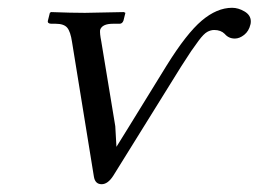

<svg xmlns="http://www.w3.org/2000/svg" viewBox="-20 -462 664 493"><path d="M408 -294Q459 -376 498 -409Q537 -442 576 -442Q592 -442 608 -432.5Q624 -423 624 -407Q624 -402 623 -399Q619 -382 607 -372.5Q595 -363 583 -363Q567 -363 557 -375Q547 -385 530 -385Q521 -385 512 -380Q503 -375 490 -357.5Q477 -340 471 -331Q465 -322 445 -291L271 -11Q257 11 241 11Q224 11 221 -9L165 -354Q161 -381 152.5 -391Q144 -401 123 -401H112Q107 -401 104.5 -403Q102 -405 103 -409L108 -429L111 -431Q164 -429 198 -429L298 -431L302 -429L297 -409Q294 -401 287 -401H270Q242 -401 237 -385Q236 -376 240 -356L276 -138L279 -85L310 -135Z"/></svg>

Font: Linux Libertine O
Style: Italic
Weight: 400
Italic angle: -12°
Designer: Philipp H. Poll
Foundry: Philipp H. Poll
Version: Version 5.1.6